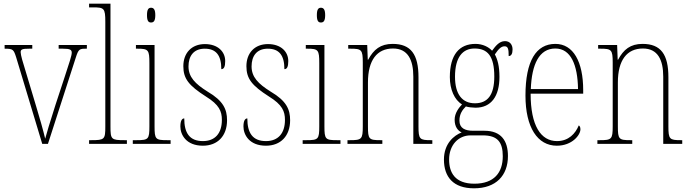

<svg xmlns="http://www.w3.org/2000/svg" viewBox="-20 -780 3744 1041"><path d="M68 -468 209 0H240L391 -468C406 -515 411 -516 449 -516H451V-536H298V-516H321C361 -516 369 -510 369 -494C369 -478 355 -438 331 -364L281 -212C250 -116 232 -54 225 -28C216 -67 193 -149 175 -207L115 -407C105 -438 92 -482 92 -497C92 -512 100 -516 138 -516H155V-536H5V-516C51 -516 54 -512 68 -468Z M463 0H668V-20H656C583 -20 579 -24 579 -94V-760H463V-740H484C544 -740 551 -736 551 -662V-94C551 -24 547 -20 474 -20H463Z M799 -658C813 -658 822 -666 822 -698C822 -729 813 -738 799 -738C785 -738 777 -729 777 -698C777 -666 785 -658 799 -658ZM700 0H905V-20H887C823 -20 818 -25 818 -95V-536H717V-516H726C785 -516 790 -509 790 -437V-95C790 -25 785 -20 720 -20H700Z M1080 10C1160 10 1211 -43 1211 -128C1211 -187 1191 -233 1106 -283C1037 -326 1002 -363 1002 -420C1002 -474 1028 -516 1090 -516C1150 -516 1180 -482 1180 -405C1195 -405 1201 -420 1201 -449C1201 -500 1161 -541 1091 -541C1019 -541 974 -493 974 -421C974 -353 1004 -316 1096 -257C1169 -212 1183 -176 1183 -130C1183 -57 1146 -15 1080 -15C1007 -15 979 -60 979 -138C966 -138 958 -124 958 -94C958 -50 989 10 1080 10Z M1422 10C1502 10 1553 -43 1553 -128C1553 -187 1533 -233 1448 -283C1379 -326 1344 -363 1344 -420C1344 -474 1370 -516 1432 -516C1492 -516 1522 -482 1522 -405C1537 -405 1543 -420 1543 -449C1543 -500 1503 -541 1433 -541C1361 -541 1316 -493 1316 -421C1316 -353 1346 -316 1438 -257C1511 -212 1525 -176 1525 -130C1525 -57 1488 -15 1422 -15C1349 -15 1321 -60 1321 -138C1308 -138 1300 -124 1300 -94C1300 -50 1331 10 1422 10Z M1720 -658C1734 -658 1743 -666 1743 -698C1743 -729 1734 -738 1720 -738C1706 -738 1698 -729 1698 -698C1698 -666 1706 -658 1720 -658ZM1621 0H1826V-20H1808C1744 -20 1739 -25 1739 -95V-536H1638V-516H1647C1706 -516 1711 -509 1711 -437V-95C1711 -25 1706 -20 1641 -20H1621Z M1864 0H2053V-20H2044C1980 -20 1975 -25 1975 -95V-333C1975 -454 2024 -517 2111 -517C2191 -517 2221 -456 2221 -364V0H2324V-20H2317C2255 -20 2249 -25 2249 -95V-361C2249 -485 2208 -542 2109 -542C2043 -542 2006 -512 1976 -456H1974L1971 -536H1868V-516H1880C1940 -516 1947 -511 1947 -441V-95C1947 -25 1941 -20 1877 -20H1864Z M2550 241C2669 241 2734 172 2734 66C2734 -17 2697 -71 2607 -71H2546C2501 -71 2471 -85 2471 -126C2471 -163 2488 -185 2506 -203C2516 -199 2543 -196 2558 -196C2644 -196 2688 -259 2688 -363C2688 -423 2677 -459 2663 -485C2684 -516 2698 -529 2716 -529C2735 -529 2738 -513 2738 -476C2752 -476 2759 -489 2759 -512C2759 -536 2746 -557 2718 -557C2686 -557 2666 -529 2648 -505C2630 -525 2597 -542 2558 -542C2470 -542 2419 -483 2419 -362C2419 -295 2444 -238 2485 -214C2468 -196 2445 -167 2445 -131C2445 -92 2463 -71 2483 -62C2441 -46 2387 -1 2387 85C2387 180 2438 241 2550 241ZM2555 -220C2486 -220 2447 -269 2447 -364C2447 -472 2490 -517 2553 -517C2623 -517 2660 -477 2660 -365C2660 -265 2624 -220 2555 -220ZM2552 216C2447 216 2415 156 2415 85C2415 7 2465 -46 2531 -46H2598C2678 -46 2706 -9 2706 67C2706 156 2659 216 2552 216Z M2999 10C3082 10 3127 -48 3127 -79C3127 -91 3123 -97 3118 -100C3100 -56 3063 -15 3000 -15C2912 -15 2857 -99 2857 -272H3142V-291C3142 -446 3088 -542 2991 -542C2887 -542 2829 -450 2829 -262C2829 -88 2895 10 2999 10ZM3114 -297H2858C2863 -431 2903 -517 2991 -517C3075 -517 3112 -428 3114 -297Z M3219 0H3408V-20H3399C3335 -20 3330 -25 3330 -95V-333C3330 -454 3379 -517 3466 -517C3546 -517 3576 -456 3576 -364V0H3679V-20H3672C3610 -20 3604 -25 3604 -95V-361C3604 -485 3563 -542 3464 -542C3398 -542 3361 -512 3331 -456H3329L3326 -536H3223V-516H3235C3295 -516 3302 -511 3302 -441V-95C3302 -25 3296 -20 3232 -20H3219Z"/></svg>

Font: Noto Serif Devanagari Condensed Thin
Style: Regular
Weight: 100
Width: 3
Designer: Universal Thirst, Indian Type Foundry and the Monotype Design Team
Foundry: Monotype Imaging Inc.
Version: Version 2.004